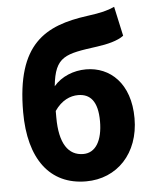

<svg xmlns="http://www.w3.org/2000/svg" viewBox="-53 -775 667 831"><g transform="rotate(-5 280.5 -359.0)"><path d="M288 12C422 12 520 -89 520 -242C520 -394 433 -471 329 -471C275 -471 222 -450 188 -410C201 -540 247 -546 386 -565C430 -571 476 -582 502 -602L474 -730C443 -716 415 -709 355 -701C171 -676 42 -608 42 -310C42 -107 130 12 288 12ZM286 -107C221 -107 183 -161 183 -275C183 -285 183 -294 183 -303C213 -347 251 -363 285 -363C337 -363 370 -330 370 -242C370 -159 340 -107 286 -107Z"/></g></svg>

Font: Giro Sans Regular
Style: Bold
Weight: 700
Designer: Paul D. Hunt
Foundry: Adobe Systems Incorporated
Version: Version 1.000;PS 1.0;hotconv 1.0.88;makeotf.lib2.5.647800